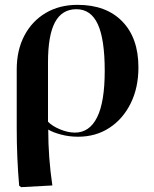

<svg xmlns="http://www.w3.org/2000/svg" viewBox="-20 -550 636 792"><path d="M67 222 59 216Q49 100 49 -21V-264Q49 -343 80.5 -403Q112 -463 168.5 -496.5Q225 -530 300 -530Q418 -530 484.5 -461.5Q551 -393 551 -272Q551 -188 519 -123.5Q487 -59 431 -22.5Q375 14 302 14Q265 14 231.5 5Q198 -4 180 -15H179Q179 101 196 215ZM289 -3Q349 -3 380.5 -66Q412 -129 412 -258Q412 -388 383.5 -450Q355 -512 295 -512Q236 -512 207 -458.5Q178 -405 178 -293V-48Q195 -30 227.5 -16.5Q260 -3 289 -3Z"/></svg>

Font: Literata 72pt SemiBold
Style: Regular
Weight: 600
Designer: Latin by Veronika Burian and Jose Scaglione. Greek by Irene Vlachou. Cyrillic by Vera Evstafieva.
Foundry: TypeTogether
Version: Version 3.002